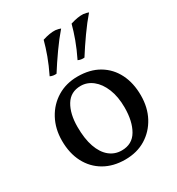

<svg xmlns="http://www.w3.org/2000/svg" viewBox="-174 -832 880 953"><g transform="rotate(-30 266.0 -356.0)"><path d="M266 9Q198 9 147 -20.5Q96 -50 68 -103.5Q40 -157 40 -229Q40 -297 69 -351Q98 -405 149 -436Q200 -467 266 -467Q337 -467 387.5 -437Q438 -407 465 -353.5Q492 -300 492 -229Q492 -160 463.5 -106.5Q435 -53 384.5 -22Q334 9 266 9ZM274 -39Q334 -39 363 -88.5Q392 -138 392 -217Q392 -279 373.5 -324.5Q355 -370 324 -394.5Q293 -419 256 -419Q198 -419 169.5 -372Q141 -325 141 -250Q141 -182 157.5 -135Q174 -88 204 -63.5Q234 -39 274 -39ZM343 -531Q334 -530 324.5 -531.5Q315 -533 307 -537Q331 -586 346.5 -628.5Q362 -671 372 -709Q394 -716 412.5 -719Q431 -722 446 -721Q455 -720 462.5 -718Q470 -716 475 -714Q442 -676 407 -626.5Q372 -577 343 -531ZM183 -531Q174 -530 164.5 -531.5Q155 -533 147 -537Q171 -586 186.5 -628.5Q202 -671 212 -709Q234 -716 252.5 -719Q271 -722 286 -721Q295 -720 302.5 -718Q310 -716 315 -714Q282 -676 247 -626.5Q212 -577 183 -531Z"/></g></svg>

Font: Vollkorn
Style: Regular
Weight: 400
Designer: Friedrich Althausen
Foundry: Friedrich Althausen
Version: Version 4.104